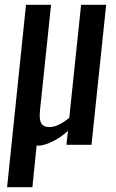

<svg xmlns="http://www.w3.org/2000/svg" viewBox="-20 -598 479 793"><path d="M9.3 175.3 87.4 -578.1H190.9L145 -140.6Q144 -130.4 144 -122.1Q144 -101.6 149.9 -89.8Q158.2 -73.2 185.1 -73.2Q218.8 -73.2 266.1 -111.3L314.9 -578.1H418.5L357.9 0H254.4L260.7 -57.6Q208 -9.8 151.9 2.4Q140.6 4.9 131.3 2.4L113.8 175.3Z"/></svg>

Font: Oswald
Style: Regular
Weight: 400
Designer: Vernon Adams
Foundry: Vernon Adams
Version: 3.0; ttfautohint (v0.94.23-7a4d-dirty) -l 8 -r 50 -G 200 -x 